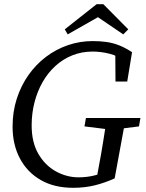

<svg xmlns="http://www.w3.org/2000/svg" viewBox="-20 -881 695 916"><path d="M40 -277Q40 -348 60 -410Q80 -472 115.5 -522.5Q151 -573 199 -609.5Q247 -646 304 -665.5Q361 -685 422 -685Q459 -685 489.5 -680.5Q520 -676 549 -664.5Q578 -653 610 -632L587 -492H531L530 -632L572 -591Q544 -614 503 -624.5Q462 -635 422 -635Q370 -635 325 -617Q280 -599 244 -566Q208 -533 183 -489Q158 -445 144.5 -392.5Q131 -340 131 -283Q131 -202 163 -147Q195 -92 246.5 -63.5Q298 -35 355 -35Q392 -35 426.5 -43Q461 -51 495 -65L441 -30L452 -90Q463 -147 472 -204.5Q481 -262 490 -318H580L527 -30Q481 -9 433 3Q385 15 329 15Q239 15 174.5 -22Q110 -59 75 -125Q40 -191 40 -277ZM383 -278 390 -318H650L643 -278L524 -263H504ZM473 -861 592 -741 568 -717 409 -825H493L303 -717L289 -741L441 -861Z"/></svg>

Font: Source Serif 4
Style: Italic
Weight: 400
Italic angle: -12°
Designer: Frank Grießhammer
Foundry: Adobe Systems Incorporated
Version: Version 4.004;hotconv 1.0.116;makeotfexe 2.5.65601